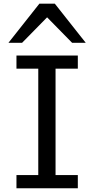

<svg xmlns="http://www.w3.org/2000/svg" viewBox="-20 -1011 516 1031"><path d="M397.9 -712.9V-642.1H278.3V-70.8H397.9V0H68.4V-70.8H185.5V-642.1H68.4V-712.9ZM25.4 -781.2 191.4 -991.2H274.4L440.4 -781.2H367.2L232.9 -918L98.6 -781.2Z"/></svg>

Font: Andika Phon
Style: Regular
Weight: 400
Designer: Victor Gaultney, Annie Olsen, Julie Remington, Don Collingsworth, Eric Hays, Becca Hirsbrunner
Foundry: SIL International
Version: Version 5.000